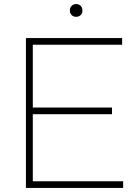

<svg xmlns="http://www.w3.org/2000/svg" viewBox="-20 -928 682 948"><path d="M108 0V-740H583V-707H142V-397H533V-364H142V-33H588V0ZM356 -845Q342.5 -845 333.8 -853.5Q325 -862 325 -876Q325 -890.5 333.8 -899.2Q342.5 -908 356 -908Q369.5 -908 378.2 -899.2Q387 -890.5 387 -876Q387 -862 378.2 -853.5Q369.5 -845 356 -845Z"/></svg>

Font: Encode Sans Exp Th
Style: Regular
Weight: 100
Width: 7
Designer: Multiple Designers
Foundry: Impallari Type
Version: Version 3.002; ttfautohint (v1.8.3) -l 8 -r 50 -G 200 -x 14 